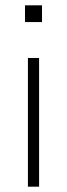

<svg xmlns="http://www.w3.org/2000/svg" viewBox="-20 -702 252 722"><path d="M85 0V-484H127V0ZM74 -682H138V-619H74Z"/></svg>

Font: wassup Sans
Style: Light
Weight: 200
Version: Version 2.001